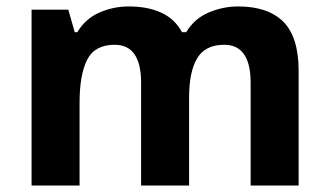

<svg xmlns="http://www.w3.org/2000/svg" viewBox="-20 -576 1022 596"><path d="M719 -556Q812 -556 859.5 -508.5Q907 -461 907 -356V0H758V-319Q758 -437 676 -437Q617 -437 592 -395Q567 -353 567 -274V0H418V-319Q418 -437 336 -437Q274 -437 250.5 -390.5Q227 -344 227 -257V0H78V-546H192L212 -476H220Q245 -518 288.5 -537Q332 -556 379 -556Q439 -556 481 -536.5Q523 -517 545 -476H558Q583 -518 627.5 -537Q672 -556 719 -556Z"/></svg>

Font: Noto Sans Bengali UI
Style: Bold
Weight: 700
Designer: Jelle Bosma - Monotype Design Team
Foundry: Monotype Imaging Inc.
Version: Version 2.003; ttfautohint (v1.8.4.7-5d5b)